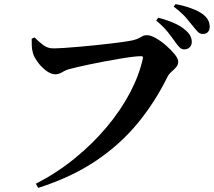

<svg xmlns="http://www.w3.org/2000/svg" viewBox="-20 -860 1040 933"><path d="M154 33Q257 -20 344 -91Q431 -162 498.5 -242.5Q566 -323 611 -408Q656 -493 674 -575Q676 -582 673.5 -584.5Q671 -587 665 -587Q649 -587 621 -583.5Q593 -580 558.5 -574Q524 -568 488.5 -561.5Q453 -555 420 -548Q387 -541 360.5 -535Q334 -529 320 -525Q302 -521 284 -510Q266 -499 249 -499Q227 -499 203.5 -517Q180 -535 162.5 -559.5Q145 -584 140 -602Q135 -621 134.5 -636.5Q134 -652 134 -672L148 -678Q169 -657 190 -641Q211 -625 238 -625Q258 -625 290.5 -627Q323 -629 362 -632.5Q401 -636 441 -640Q481 -644 518 -648.5Q555 -653 583 -657Q611 -661 624 -664Q645 -669 655 -674.5Q665 -680 673 -684.5Q681 -689 695 -689Q712 -689 737.5 -674.5Q763 -660 787.5 -638.5Q812 -617 829 -596Q846 -575 846 -561Q846 -545 836 -533.5Q826 -522 813.5 -511.5Q801 -501 793 -485Q733 -363 648.5 -260.5Q564 -158 446 -78.5Q328 1 166 53ZM875 -620Q863 -620 852.5 -630Q842 -640 830 -658Q816 -678 795.5 -704Q775 -730 739 -760L749 -774Q791 -763 825.5 -748Q860 -733 883 -712Q899 -698 905.5 -684Q912 -670 912 -656Q912 -641 902 -630.5Q892 -620 875 -620ZM966 -695Q951 -695 941 -705.5Q931 -716 916 -735Q902 -753 883 -775Q864 -797 824 -828L833 -840Q876 -832 909.5 -819.5Q943 -807 964 -792Q983 -778 991 -762.5Q999 -747 999 -730Q999 -714 990.5 -704.5Q982 -695 966 -695Z"/></svg>

Font: Noto Serif SC ExtraLight
Style: Bold
Weight: 700
Version: Version 2.002-H1;hotconv 1.1.0;makeotfexe 2.6.0